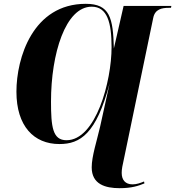

<svg xmlns="http://www.w3.org/2000/svg" viewBox="-20 -745 917 1005"><path d="M606 240C670 240 704 228 736 215L734 205C717 212 696 220 674 220C636 220 617 197 617 160C617 141 620 125 632 71L782 -651C791 -697 827 -704 863 -704H875L877 -714H627L576 -491C572 -652 555 -725 429 -725C152 -725 66 -442 66 -265C66 -85 157 9 291 9C400 9 484 -44 554 -309L504 -82C487 -8 460 73 460 131C460 220 532 240 606 240ZM328 -11C255 -11 247 -82 247 -214C247 -464 323 -710 460 -710C542 -710 564 -626 564 -498C564 -320 482 -11 328 -11Z"/></svg>

Font: Noto Serif Display Condensed Black
Style: Italic
Weight: 900
Width: 3
Italic angle: -12°
Designer: Monotype Design Team
Foundry: Monotype Imaging Inc.
Version: Version 2.009